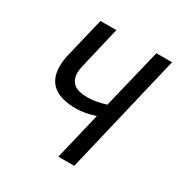

<svg xmlns="http://www.w3.org/2000/svg" viewBox="-129 -622 690 723"><g transform="rotate(30 216.0 -261.0)"><path d="M222 0 271 -205Q250 -198 228.5 -194Q207 -190 189 -190Q56 -190 56 -298Q56 -312 58 -326Q60 -340 64 -356L104 -522H173L134 -357Q131 -344 128.5 -332Q126 -320 126 -310Q126 -281 144 -264.5Q162 -248 206 -248Q226 -248 247 -252.5Q268 -257 284 -262L347 -522H415L291 0Z"/></g></svg>

Font: Ubuntu Sans Condensed
Style: Italic
Weight: 400
Width: 3
Italic angle: -13.5°
Designer: Dalton Maag Ltd
Foundry: Dalton Maag Ltd
Version: Version 1.006; ttfautohint (v1.8.4.7-5d5b)